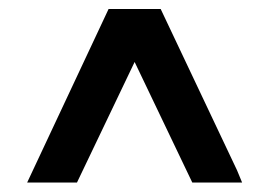

<svg xmlns="http://www.w3.org/2000/svg" viewBox="-20 -747 585 417"><path d="M494.8 -377.2 505.8 -350.6H397.6L272.4 -612.4L147.2 -350.6H39L215.8 -727.4H329Z"/></svg>

Font: SUIT Variable
Style: Regular
Weight: 400
Designer: Sunn Youn; Korean Glyphs from Source Han Sans (Sandoll Communications; Soo-young Jang, Joo-yeon Kang)
Foundry: Sunn
Version: Version 1.150;FEAKit 1.0